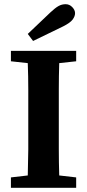

<svg xmlns="http://www.w3.org/2000/svg" viewBox="-20 -898 416 918"><path d="M261.2 -471.7V-184.6Q261.2 -122.1 263.2 -59.1L344.2 -49.8V0H32.2V-49.8L112.8 -59.1Q114.7 -121.1 115.2 -183.6V-470.7Q115.2 -533.2 112.8 -596.2L32.2 -605V-654.8H344.2V-605L263.2 -596.2Q261.2 -534.2 261.2 -471.7ZM293.9 -877.9Q312 -877.9 325.2 -864.3Q351.6 -837.4 327.1 -804.2Q315.9 -789.1 282.2 -772L138.2 -702.1L112.8 -735.8L221.2 -838.9Q244.1 -860.4 259.8 -869.1Q275.4 -877.9 293.9 -877.9Z"/></svg>

Font: SourceSerifPro-Bold
Style: Bold
Weight: 700
Designer: Frank Grießhammer
Foundry: Adobe Systems Incorporated
Version: Version 1.014;PS Version 1.0;hotconv 1.0.73;makeotf.lib2.5.5